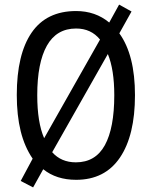

<svg xmlns="http://www.w3.org/2000/svg" viewBox="-20 -772 659 835"><path d="M567 -358Q567 -183 501.5 -86.5Q436 10 311 10Q225 10 168 -36L124 43L70 15L122 -82Q87 -133 70 -201.5Q53 -270 53 -359Q53 -536 117.5 -630Q182 -724 311 -724Q395 -724 455 -674L498 -752L552 -722L499 -627Q567 -533 567 -358ZM142 -358Q142 -240 172 -171L415 -600Q376 -648 311 -648Q226 -648 184 -573.5Q142 -499 142 -358ZM477 -358Q477 -469 449 -537L207 -110Q246 -66 310 -66Q395 -66 436 -140.5Q477 -215 477 -358Z"/></svg>

Font: Noto Sans Hebrew Condensed
Style: Regular
Weight: 400
Width: 3
Designer: Monotype Design Team
Foundry: Monotype Imaging Inc.
Version: Version 2.004; ttfautohint (v1.8.4.7-5d5b)